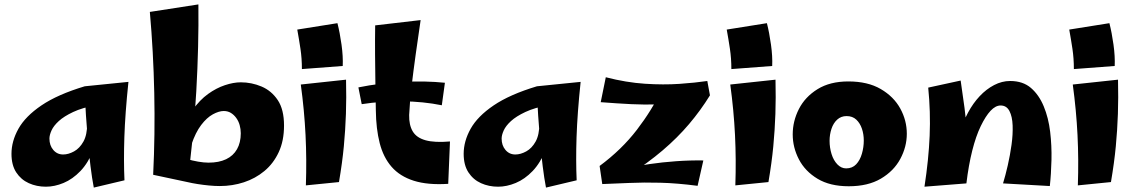

<svg xmlns="http://www.w3.org/2000/svg" viewBox="-20 -832 5142 870"><path d="M188 14Q146 14 110.5 -2Q75 -18 53.5 -51Q32 -84 32 -135Q32 -192 63.5 -248.5Q95 -305 168 -354.5Q241 -404 364 -441L417 -356Q353 -344 311.5 -324.5Q270 -305 246.5 -283.5Q223 -262 213.5 -241Q204 -220 204 -204Q204 -173 221.5 -152.5Q239 -132 266 -132Q290 -132 315.5 -146Q341 -160 358 -190.5Q375 -221 375 -272L433 -304Q428 -215 404 -154.5Q380 -94 344.5 -57Q309 -20 268 -3Q227 14 188 14ZM405 18Q397 -23 390 -79.5Q383 -136 378 -196Q373 -256 369.5 -309Q366 -362 364.5 -398Q363 -434 364 -441L562 -461Q547 -318 543.5 -210.5Q540 -103 544 -15Z M976 11Q953 11 927 8.5Q901 6 875.5 2Q850 -2 829 -7L773 -129Q797 -120 824.5 -112Q852 -104 878 -99.5Q904 -95 925 -95Q972 -95 1004.5 -110.5Q1037 -126 1054 -156Q1071 -186 1071 -228Q1071 -247 1066 -265Q1061 -283 1050.5 -297.5Q1040 -312 1026 -320.5Q1012 -329 994 -329Q972 -329 944.5 -314Q917 -299 891.5 -265.5Q866 -232 847.5 -177Q829 -122 824 -42L785 -80Q785 -164 803.5 -227Q822 -290 853.5 -334.5Q885 -379 922.5 -406Q960 -433 999 -446Q1038 -459 1071 -459Q1120 -459 1165 -440Q1210 -421 1238.5 -378.5Q1267 -336 1267 -263Q1267 -194 1243 -142.5Q1219 -91 1178 -57Q1137 -23 1085 -6Q1033 11 976 11ZM829 -7 674 -40Q683 -223 679 -410.5Q675 -598 659 -778L879 -812Q881 -624 869.5 -419.5Q858 -215 829 -7Z M1348 -519Q1348 -567 1341.5 -610.5Q1335 -654 1327 -698L1509 -727Q1520 -684 1527.5 -630Q1535 -576 1533 -533ZM1516 -7 1366 8Q1370 -108 1364.5 -220Q1359 -332 1343 -449L1548 -471Q1550 -389 1547.5 -316Q1545 -243 1538 -169Q1531 -95 1516 -7Z M2011 1Q1918 7 1855 -13Q1792 -33 1754.5 -76Q1717 -119 1700.5 -183.5Q1684 -248 1683 -332Q1682 -388 1681 -453Q1680 -518 1679.5 -585.5Q1679 -653 1680 -717L1886 -741Q1874 -660 1863.5 -584.5Q1853 -509 1845 -441Q1837 -373 1834 -311Q1833 -266 1850 -237Q1867 -208 1908 -196.5Q1949 -185 2019 -191ZM1982 -355Q1898 -372 1804 -373Q1710 -374 1619 -360L1604 -436Q1702 -456 1805.5 -461Q1909 -466 1996 -457Z M2237 14Q2195 14 2159.5 -2Q2124 -18 2102.5 -51Q2081 -84 2081 -135Q2081 -192 2112.5 -248.5Q2144 -305 2217 -354.5Q2290 -404 2413 -441L2466 -356Q2402 -344 2360.5 -324.5Q2319 -305 2295.5 -283.5Q2272 -262 2262.5 -241Q2253 -220 2253 -204Q2253 -173 2270.5 -152.5Q2288 -132 2315 -132Q2339 -132 2364.5 -146Q2390 -160 2407 -190.5Q2424 -221 2424 -272L2482 -304Q2477 -215 2453 -154.5Q2429 -94 2393.5 -57Q2358 -20 2317 -3Q2276 14 2237 14ZM2454 18Q2446 -23 2439 -79.5Q2432 -136 2427 -196Q2422 -256 2418.5 -309Q2415 -362 2413.5 -398Q2412 -434 2413 -441L2611 -461Q2596 -318 2592.5 -210.5Q2589 -103 2593 -15Z M2826 -36 2697 -80Q2797 -154 2866 -244Q2935 -334 2976 -422L3197 -400Q3155 -332 3102.5 -270Q3050 -208 2982.5 -150.5Q2915 -93 2826 -36ZM3141 10Q3049 -2 2972.5 -4Q2896 -6 2831.5 -3Q2767 0 2709 2L2697 -80L2817 -70Q2865 -80 2923 -88.5Q2981 -97 3043.5 -101.5Q3106 -106 3167 -105ZM2702 -369 2725 -482Q2818 -458 2902.5 -452.5Q2987 -447 3059 -452Q3131 -457 3185 -465L3197 -400Q3131 -380 3073 -370.5Q3015 -361 2959 -359Q2903 -357 2841 -360Q2779 -363 2702 -369Z M3294 -519Q3294 -567 3287.5 -610.5Q3281 -654 3273 -698L3455 -727Q3466 -684 3473.5 -630Q3481 -576 3479 -533ZM3462 -7 3312 8Q3316 -108 3310.5 -220Q3305 -332 3289 -449L3494 -471Q3496 -389 3493.5 -316Q3491 -243 3484 -169Q3477 -95 3462 -7Z M3826 12Q3741 12 3684.5 -22Q3628 -56 3600 -110Q3572 -164 3572 -223Q3572 -283 3600 -338Q3628 -393 3684.5 -428Q3741 -463 3824 -463Q3912 -463 3971 -428.5Q4030 -394 4059.5 -340Q4089 -286 4089 -226Q4089 -167 4059.5 -112Q4030 -57 3971.5 -22.5Q3913 12 3826 12ZM3814 -69Q3842 -69 3859.5 -87.5Q3877 -106 3885.5 -135.5Q3894 -165 3894 -195Q3894 -224 3885.5 -249Q3877 -274 3860 -290Q3843 -306 3816 -306Q3791 -306 3773.5 -290Q3756 -274 3747.5 -248Q3739 -222 3739 -194Q3739 -163 3748 -134Q3757 -105 3774.5 -87Q3792 -69 3814 -69Z M4737 11 4525 -1Q4536 -37 4546.5 -83Q4557 -129 4563.5 -176Q4570 -223 4568.5 -263.5Q4567 -304 4554 -329Q4541 -354 4514 -354Q4491 -354 4468.5 -330Q4446 -306 4424 -260.5Q4402 -215 4385.5 -149.5Q4369 -84 4359 -1L4317 -137Q4317 -185 4330.5 -232.5Q4344 -280 4366.5 -322Q4389 -364 4419 -396Q4449 -428 4484.5 -446.5Q4520 -465 4557 -465Q4615 -465 4651.5 -433.5Q4688 -402 4709.5 -350Q4731 -298 4738.5 -235Q4746 -172 4744.5 -107.5Q4743 -43 4737 11ZM4359 -1 4169 14Q4188 -109 4192.5 -217Q4197 -325 4186 -435L4333 -467Q4343 -400 4350.5 -343Q4358 -286 4361 -233Q4364 -180 4363.5 -124Q4363 -68 4359 -1Z M4846 -519Q4846 -567 4839.5 -610.5Q4833 -654 4825 -698L5007 -727Q5018 -684 5025.5 -630Q5033 -576 5031 -533ZM5014 -7 4864 8Q4868 -108 4862.5 -220Q4857 -332 4841 -449L5046 -471Q5048 -389 5045.5 -316Q5043 -243 5036 -169Q5029 -95 5014 -7Z"/></svg>

Font: Marhey Light SemiBold
Style: Regular
Weight: 600
Version: Version 1.000